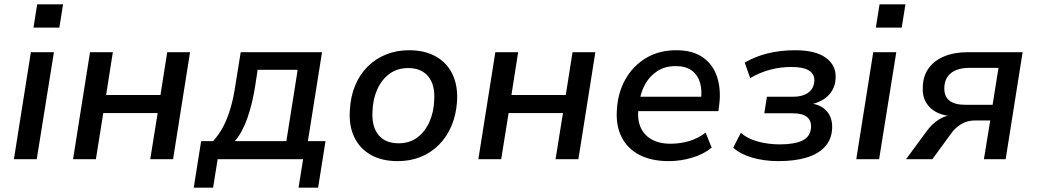

<svg xmlns="http://www.w3.org/2000/svg" viewBox="-20 -732 4767 883"><path d="M134 -605 151 -712H270L253 -605ZM44 0 122 -492H228L149 0Z M316 0 394 -492H499L468 -295H718L749 -492H854L776 0H671L705 -212H455L421 0Z M871 131 905 -83H960Q988 -114 1007.5 -151.5Q1027 -189 1041 -237.5Q1055 -286 1064 -349L1087 -492H1461L1396 -83H1477L1443 131H1353L1374 0H981L960 131ZM1060 -83H1297L1349 -411H1165L1152 -327Q1140 -253 1117.5 -188.5Q1095 -124 1060 -83Z M1809 9Q1736 9 1685 -20Q1634 -49 1609 -102Q1584 -155 1589 -225Q1592 -287 1613 -338Q1634 -389 1670.5 -425.5Q1707 -462 1755.5 -481.5Q1804 -501 1861 -501Q1934 -501 1985 -472Q2036 -443 2061 -390.5Q2086 -338 2082 -267Q2078 -205 2057 -154.5Q2036 -104 1999.5 -67Q1963 -30 1915 -10.5Q1867 9 1809 9ZM1813 -73Q1863 -73 1898.5 -99Q1934 -125 1954.5 -170.5Q1975 -216 1977 -273Q1981 -342 1949.5 -380.5Q1918 -419 1857 -419Q1808 -419 1772 -393Q1736 -367 1715.5 -322Q1695 -277 1693 -220Q1689 -150 1720.5 -111.5Q1752 -73 1813 -73Z M2180 0 2258 -492H2363L2332 -295H2582L2613 -492H2718L2640 0H2535L2569 -212H2319L2285 0Z M3056 9Q2976 9 2921 -19.5Q2866 -48 2839 -101Q2812 -154 2817 -226Q2821 -304 2855.5 -366Q2890 -428 2950 -464.5Q3010 -501 3090 -501Q3167 -501 3214 -467Q3261 -433 3279 -375Q3297 -317 3287 -245L3284 -221H2896L2906 -287H3222L3203 -269Q3210 -316 3199.5 -351.5Q3189 -387 3161.5 -407.5Q3134 -428 3087 -428Q3039 -428 3004.5 -406Q2970 -384 2949.5 -349Q2929 -314 2922 -272L2918 -247Q2909 -192 2923.5 -153Q2938 -114 2974 -92.5Q3010 -71 3064 -71Q3107 -71 3148.5 -83Q3190 -95 3225 -122L3253 -53Q3215 -22 3162 -6.5Q3109 9 3056 9Z M3561 9Q3493 9 3438 -7.5Q3383 -24 3352 -53L3387 -121Q3418 -94 3465.5 -81Q3513 -68 3566 -68Q3634 -68 3671 -86Q3708 -104 3710 -148Q3711 -179 3690 -195Q3669 -211 3625 -211H3495L3507 -287H3627Q3670 -287 3696.5 -305.5Q3723 -324 3725 -360Q3727 -390 3701.5 -407Q3676 -424 3619 -424Q3569 -424 3522 -411.5Q3475 -399 3430 -373L3405 -444Q3452 -472 3510.5 -486.5Q3569 -501 3637 -501Q3731 -501 3778.5 -466Q3826 -431 3823 -373Q3822 -340 3806 -314Q3790 -288 3762.5 -272Q3735 -256 3699 -250L3703 -257Q3755 -252 3782 -221Q3809 -190 3807 -142Q3805 -92 3774.5 -58Q3744 -24 3689.5 -7.5Q3635 9 3561 9Z M4008 -605 4025 -712H4144L4127 -605ZM3918 0 3996 -492H4102L4023 0Z M4147 0 4242 -129Q4266 -162 4296.5 -181.5Q4327 -201 4354 -201H4369V-197Q4324 -198 4290.5 -214Q4257 -230 4239 -260.5Q4221 -291 4224 -336Q4226 -384 4251.5 -419Q4277 -454 4323 -473Q4369 -492 4432 -492H4683L4605 0H4505L4534 -178H4464Q4428 -178 4399.5 -160.5Q4371 -143 4352 -115L4268 0ZM4420 -250H4545L4572 -420H4441Q4385 -420 4355 -397Q4325 -374 4323 -331Q4321 -290 4345.5 -270Q4370 -250 4420 -250Z"/></svg>

Font: Nunito Sans 10pt SemiBold
Style: Italic
Weight: 600
Italic angle: -9°
Designer: Vernon Adams
Foundry: Vernon Adams
Version: Version 3.101;gftools[0.9.27]